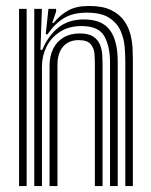

<svg xmlns="http://www.w3.org/2000/svg" viewBox="-20 -630 512 650"><path d="M404.2 0V-423.2Q404.2 -442 402.2 -469.5Q400.2 -497 389 -523.9Q377.8 -550.8 350.8 -569Q323.8 -587.2 273.5 -587.2Q227.5 -587.2 196.5 -568.6Q165.5 -550 141 -514H134.8L144 -600H169.8L170 -591L156.8 -552.5H161.5Q185.2 -581 212.5 -595.4Q239.8 -609.8 281.8 -609.8Q327.5 -609.8 356 -595.9Q384.5 -582 399.9 -560.2Q415.2 -538.5 421.5 -513.6Q427.8 -488.8 428.8 -466Q429.8 -443.2 429.8 -428.2V0ZM44.5 0V-600H70.2V0ZM147.8 0V-407.5Q147.8 -440.2 160 -464.9Q172.2 -489.5 195.1 -503.1Q218 -516.8 249.8 -516.8Q280.2 -516.8 296.2 -505.8Q312.2 -494.8 318.8 -478Q325.2 -461.2 326.2 -443.6Q327.2 -426 327.2 -413.2V0H301.2V-411.8Q301.2 -426.8 300 -446.2Q298.8 -465.8 287.4 -480Q276 -494.2 246 -494.2Q223.8 -494.2 207.8 -484.4Q191.8 -474.5 183.1 -455.9Q174.5 -437.2 174.5 -410.2V0ZM96 0V-600H121.8L117 -461.2H123Q144.2 -511 179.2 -537.9Q214.2 -564.8 265.8 -564.2Q325.5 -563.8 352 -528.1Q378.5 -492.5 378.5 -421.5V0H352.5V-418.2Q352.5 -473.5 333 -507.6Q313.5 -541.8 256.2 -541.8Q213 -541.8 182.9 -522.2Q152.8 -502.8 137.4 -471.6Q122 -440.5 122 -405.2V0Z"/></svg>

Font: Big Shoulders Inline Display Thin ExtraBold
Style: Regular
Weight: 800
Version: Version 2.002